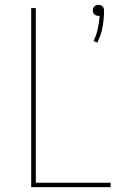

<svg xmlns="http://www.w3.org/2000/svg" viewBox="-20 -768 540 788"><path d="M379 -593 364 -600Q376 -624 381.5 -650.5Q387 -677 389 -703H384Q379 -703 375 -704.5Q371 -706 367.5 -709Q364 -712 362.5 -716.5Q361 -721 361 -726Q361 -730 362.5 -734.5Q364 -739 367.5 -742Q371 -745 375 -746.5Q379 -748 384 -748Q389 -748 393 -746.5Q397 -745 400.5 -742Q404 -739 405.5 -734.5Q407 -730 407 -726Q407 -691 401 -657.5Q395 -624 379 -593ZM108 0V-735H127V-18H434V0Z"/></svg>

Font: Iosevka SS18 Thin
Style: Regular
Weight: 100
Monospace: yes
Designer: Belleve Invis
Foundry: Belleve Invis
Version: Version 25.1.1; ttfautohint (v1.8.4)